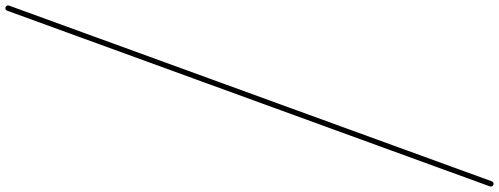

<svg xmlns="http://www.w3.org/2000/svg" viewBox="41 -531 2760 1062"><g transform="rotate(20 1421.0 0.0)"><path d="M0 -15C-8.3 -15 -15 -8.3 -15 0C-15 8.3 -8.3 15 0 15C148.3 15 296.7 15 445 15C453.3 15 460 8.3 460 0C460 -8.3 453.3 -15 445 -15C296.7 -15 148.3 -15 0 -15Z M445 -15C436.7 -15 430 -8.3 430 0C430 8.3 436.7 15 445 15C691.7 15 938.3 15 1185 15C1193.3 15 1200 8.3 1200 0C1200 -8.3 1193.3 -15 1185 -15C938.3 -15 691.7 -15 445 -15Z M1185 -15C1176.7 -15 1170 -8.3 1170 0C1170 8.3 1176.7 15 1185 15C1314.3 15 1443.7 15 1573 15C1581.3 15 1588 8.3 1588 0C1588 -8.3 1581.3 -15 1573 -15C1443.7 -15 1314.3 -15 1185 -15Z M1573 -15C1564.7 -15 1558 -8.3 1558 0C1558 8.3 1564.7 15 1573 15C1697.7 15 1822.3 15 1947 15C1955.3 15 1962 8.3 1962 0C1962 -8.3 1955.3 -15 1947 -15C1822.3 -15 1697.7 -15 1573 -15Z M1947 -15C1938.7 -15 1932 -8.3 1932 0C1932 8.3 1938.7 15 1947 15C2050 15 2153 15 2256 15C2264.3 15 2271 8.3 2271 0C2271 -8.3 2264.3 -15 2256 -15C2153 -15 2050 -15 1947 -15Z M2256 -15C2247.7 -15 2241 -8.3 2241 0C2241 8.3 2247.7 15 2256 15C2371 15 2486 15 2601 15C2609.3 15 2616 8.3 2616 0C2616 -8.3 2609.3 -15 2601 -15C2486 -15 2371 -15 2256 -15Z M2601 -15C2592.7 -15 2586 -8.3 2586 0C2586 8.3 2592.7 15 2601 15C2681.3 15 2761.7 15 2842 15C2850.3 15 2857 8.3 2857 0C2857 -8.3 2850.3 -15 2842 -15C2761.7 -15 2681.3 -15 2601 -15Z"/></g></svg>

Font: FRB American Cursive Just Baseline
Style: Italic
Weight: 400
Italic angle: -25°
Version: Version 2.0;Modular Font Editor K font №1